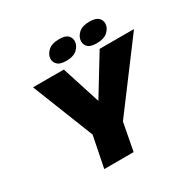

<svg xmlns="http://www.w3.org/2000/svg" viewBox="-191 -1076 1259 1263"><g transform="rotate(-30 438.5 -444.5)"><path d="M247 0 294 -235 110 -700H344L437 -410H439L616 -700H877L510 -210L470 0ZM388 -741Q342 -741 322.5 -759Q303 -777 303 -803Q303 -835 331.5 -862Q360 -889 416 -889Q463 -889 481.5 -871Q500 -853 500 -827Q500 -796 472.5 -768.5Q445 -741 388 -741ZM619 -741Q572 -741 553.5 -759Q535 -777 535 -803Q535 -835 562.5 -862Q590 -889 647 -889Q693 -889 712.5 -871Q732 -853 732 -827Q732 -795 703.5 -768Q675 -741 619 -741Z"/></g></svg>

Font: REM Black
Style: Italic
Weight: 900
Italic angle: -11°
Designer: Octavio Pardo
Foundry: Ashler Design
Version: Version 1.005;gftools[0.9.28]